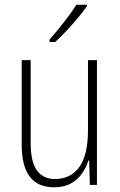

<svg xmlns="http://www.w3.org/2000/svg" viewBox="-20 -784 507 814"><path d="M391 -529V0H361L358 -104H355Q346 -75 328 -49Q310 -23 281 -6.5Q252 10 209 10Q72 10 72 -170V-529H110V-178Q110 -98 136.5 -61.5Q163 -25 213 -25Q279 -25 316 -75.5Q353 -126 353 -233V-529ZM348 -757Q332 -734 308.5 -706Q285 -678 260 -651.5Q235 -625 214 -606H190V-616Q222 -653 251.5 -690.5Q281 -728 304 -764H348Z"/></svg>

Font: Noto Sans Arabic Cond ExtLt
Style: Regular
Weight: 200
Width: 3
Designer: Monotype Design Team, Nadine Chahine, Nizar Qandah and Khaled Hosny
Foundry: Monotype Imaging Inc.
Version: Version 2.012; ttfautohint (v1.8.4.7-5d5b)